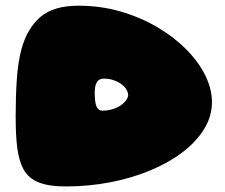

<svg xmlns="http://www.w3.org/2000/svg" viewBox="-20 -636 789 674"><path d="M211 18.5Q151 18.5 115.8 4.2Q80.5 -10 63.5 -40Q46.5 -70 40.5 -118Q37.5 -141.5 36.2 -169Q35 -196.5 35 -228.5Q35 -298 39 -357.5Q43 -417 55.5 -464Q75 -535.5 121 -575.8Q167 -616 256 -616Q332 -616 401.8 -596Q471.5 -576 530.2 -541.8Q589 -507.5 632.5 -464Q676 -420.5 700 -372.5Q724 -324.5 724 -277.5Q724 -227.5 696.5 -182.8Q669 -138 620 -101Q571 -64 506.2 -37.2Q441.5 -10.5 366.2 4Q291 18.5 211 18.5ZM339 -247.5Q356 -247.5 370.2 -251.2Q384.5 -255 395.5 -261Q406.5 -267 414.2 -274.5Q422 -282 426 -289.2Q430 -296.5 430 -302.5Q430 -309.5 426.2 -317.5Q422.5 -325.5 415 -333Q407.5 -340.5 397 -346.5Q386.5 -352.5 373.5 -356.2Q360.5 -360 345 -360Q334 -360 327.2 -355.2Q320.5 -350.5 316.5 -340Q314.5 -334 313.5 -326.2Q312.5 -318.5 312.5 -308.5Q312.5 -298 313.2 -289Q314 -280 315.5 -273Q321 -247.5 339 -247.5Z"/></svg>

Font: Gluten Black
Style: Regular
Weight: 900
Designer: Tyler Finck
Foundry: Etcetera Type Company
Version: Version 1.300